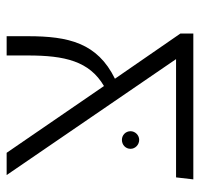

<svg xmlns="http://www.w3.org/2000/svg" viewBox="-32 -570 602 578"><g transform="rotate(-90 269.0 -281.0)"><path d="M321 -236C429 -289 449 -376 449 -498V-562H391V-498C391 -387 374 -313 299 -269L98 -562H31L380 -52H24L18 0H457V-39ZM163 -189C163 -204 151 -215 137 -215C122 -215 110 -204 110 -189C110 -175 122 -163 137 -163C151 -163 163 -175 163 -189Z"/></g></svg>

Font: FiraGO Light
Style: Regular
Weight: 300
Designer: bBox Type
Foundry: bBox Type GmbH
Version: Version 1.001;PS 001.001;hotconv 1.0.88;makeotf.lib2.5.64775